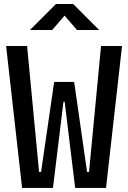

<svg xmlns="http://www.w3.org/2000/svg" viewBox="-20 -918 626 938"><path d="M87.9 0 9.8 -693.4H112.3L170.9 -78.1H180.7L244.6 -517.6H342.3L309.6 -420.9H290L238.8 0ZM347.2 0 295.9 -420.9H276.4L244.6 -517.6H342.3L405.3 -78.1H415L473.6 -693.4H576.2L498 0ZM126.5 -771.5 253.4 -898.4H337.4L464.4 -771.5H356L269.5 -871.6H321.3L234.9 -771.5Z"/></svg>

Font: Cascadia Code
Style: Regular
Weight: 400
Designer: Aaron Bell
Foundry: Saja Typeworks
Version: Version 2404.023